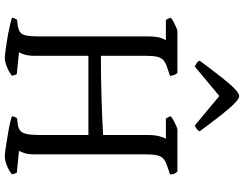

<svg xmlns="http://www.w3.org/2000/svg" viewBox="-126 -870 996 783"><g transform="rotate(90 371.5 -478.0)"><path d="M215 0Q209 0 193.5 -2Q178 -4 157.5 -7Q137 -10 116 -14Q95 -18 78 -22Q61 -26 52 -29Q52 -35 55 -41Q58 -47 60 -50L86 -53Q101 -56 110.5 -62.5Q120 -69 124 -86.5Q128 -104 128 -140V-582Q128 -618 134 -635.5Q140 -653 144 -657H61Q59 -661 56.5 -664.5Q54 -668 52 -677Q57 -682 68 -688Q79 -694 90.5 -699Q102 -704 107 -704H277Q281 -700 284.5 -692.5Q288 -685 289 -674L251 -661Q233 -655 223.5 -645.5Q214 -636 210.5 -619.5Q207 -603 207 -574V-392Q246 -392 290.5 -392.5Q335 -393 379 -394.5Q423 -396 462 -397.5Q501 -399 530 -401V-582Q530 -612 535.5 -632Q541 -652 546 -657H463Q461 -661 458 -665.5Q455 -670 454 -677Q459 -682 470 -688Q481 -694 492.5 -699Q504 -704 508 -704H679Q683 -700 687 -693Q691 -686 691 -674L653 -661Q635 -655 625.5 -645.5Q616 -636 612.5 -619.5Q609 -603 609 -574V-120Q609 -97 604 -80.5Q599 -64 594 -58L684 -49Q685 -47 687 -42Q689 -37 690 -29Q676 -17 654.5 -8.5Q633 0 617 0Q611 0 594.5 -2Q578 -4 558 -7.5Q538 -11 516.5 -14.5Q495 -18 478.5 -22Q462 -26 454 -29Q454 -36 457 -42Q460 -48 462 -50L487 -53Q504 -56 513 -63.5Q522 -71 526 -89.5Q530 -108 530 -140V-341H207V-120Q207 -97 202 -80.5Q197 -64 192 -58L281 -49Q283 -47 285.5 -40.5Q288 -34 288 -29Q273 -17 252 -8.5Q231 0 215 0ZM251 -775Q242 -779 235.5 -783.5Q229 -788 227 -795Q268 -850 296 -885.5Q324 -921 342.5 -938.5Q361 -956 372 -956Q381 -956 399.5 -938.5Q418 -921 446.5 -885Q475 -849 515 -795Q513 -790 507.5 -784.5Q502 -779 491 -775L371 -875Z"/></g></svg>

Font: Texturina 12pt ExtraLight
Style: Regular
Weight: 250
Designer: Guillermo Torres Carreño
Foundry: Omnibus-Type
Version: Version 1.002